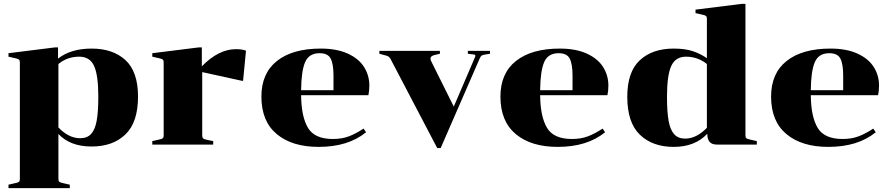

<svg xmlns="http://www.w3.org/2000/svg" viewBox="-20 -750 4628 996"><path d="M24 208 59 200Q74 197 78.5 193Q83 189 83 178V-426Q83 -437 78.5 -441Q74 -445 59 -448L24 -456V-474L264 -504H281V-446Q348 -498 455 -498Q566 -498 631 -438Q696 -378 696 -249Q696 -116 631 -53Q566 10 455 10Q344 10 283 -55V178Q283 189 287.5 193Q292 197 307 200L342 208V226H24ZM283 -418V-89Q306 -64 335 -48.5Q364 -33 396 -33Q432 -33 452.5 -55Q473 -77 481.5 -123.5Q490 -170 490 -249Q490 -360 468 -408Q446 -456 391 -456Q329 -456 283 -418Z M1204 -495Q1237 -495 1256 -487L1241 -331H1234L1029 -376V-48Q1029 -37 1033.5 -32.5Q1038 -28 1052 -25L1086 -18V0H770V-18L805 -26Q820 -29 824.5 -33Q829 -37 829 -48V-426Q829 -437 824.5 -441Q820 -445 805 -448L770 -456V-474L1010 -504H1027V-406Q1114 -495 1204 -495Z M1707 -29Q1754 -29 1790.5 -43Q1827 -57 1866 -83L1879 -64Q1786 12 1633 12Q1495 12 1415.5 -54.5Q1336 -121 1336 -249Q1336 -370 1417 -434Q1498 -498 1644 -498Q1727 -498 1784 -472Q1841 -446 1868.5 -402.5Q1896 -359 1896 -306Q1896 -279 1891 -256H1542Q1543 -145 1577.5 -87Q1612 -29 1707 -29ZM1542 -282H1710V-357Q1710 -418 1695.5 -446Q1681 -474 1638 -474Q1583 -474 1563 -428Q1543 -382 1542 -282Z M2236 -465Q2213 -460 2213 -446Q2213 -440 2218 -430L2334 -197L2443 -451Q2446 -457 2446 -461Q2446 -467 2433 -468L2407 -471V-486H2522V-471L2496 -467Q2484 -465 2479 -462Q2474 -459 2469 -448L2266 18H2248L2006 -444Q2001 -453 1994.5 -457Q1988 -461 1978 -463L1948 -471V-486H2262V-471Z M2947 -29Q2994 -29 3030.5 -43Q3067 -57 3106 -83L3119 -64Q3026 12 2873 12Q2735 12 2655.5 -54.5Q2576 -121 2576 -249Q2576 -370 2657 -434Q2738 -498 2884 -498Q2967 -498 3024 -472Q3081 -446 3108.5 -402.5Q3136 -359 3136 -306Q3136 -279 3131 -256H2782Q2783 -145 2817.5 -87Q2852 -29 2947 -29ZM2782 -282H2950V-357Q2950 -418 2935.5 -446Q2921 -474 2878 -474Q2823 -474 2803 -428Q2783 -382 2782 -282Z M3649 -56Q3585 12 3475 12Q3365 12 3299.5 -51Q3234 -114 3234 -248Q3234 -377 3299 -437.5Q3364 -498 3475 -498Q3535 -498 3575.5 -484Q3616 -470 3647 -448V-652Q3647 -663 3642.5 -667Q3638 -671 3623 -674L3588 -682V-700L3828 -730H3847V-48Q3847 -37 3851.5 -33Q3856 -29 3871 -26L3906 -18V0H3700Q3673 0 3661 -14Q3649 -28 3649 -56ZM3647 -87V-418Q3599 -456 3539 -456Q3484 -456 3462 -407.5Q3440 -359 3440 -248Q3440 -169 3448.5 -122.5Q3457 -76 3477.5 -53.5Q3498 -31 3534 -31Q3593 -31 3647 -87Z M4351 -29Q4398 -29 4434.5 -43Q4471 -57 4510 -83L4523 -64Q4430 12 4277 12Q4139 12 4059.5 -54.5Q3980 -121 3980 -249Q3980 -370 4061 -434Q4142 -498 4288 -498Q4371 -498 4428 -472Q4485 -446 4512.5 -402.5Q4540 -359 4540 -306Q4540 -279 4535 -256H4186Q4187 -145 4221.5 -87Q4256 -29 4351 -29ZM4186 -282H4354V-357Q4354 -418 4339.5 -446Q4325 -474 4282 -474Q4227 -474 4207 -428Q4187 -382 4186 -282Z"/></svg>

Font: Chonburi
Style: Regular
Weight: 400
Designer: Thanarat Vachiruckul and Stawix Ruecha
Foundry: Cadson Demak & Katatrad
Version: Version 1.000